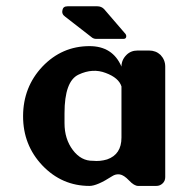

<svg xmlns="http://www.w3.org/2000/svg" viewBox="-20 -596 553 619"><path d="M384.8 -486.3Q388.2 -481 386.5 -475.8Q384.8 -470.7 378.4 -470.7H288.6Q283.2 -470.7 277.8 -474.1L190.4 -542Q177.7 -550.8 181.6 -564Q183.6 -575.7 197.8 -575.7H293.9Q306.6 -575.7 315.4 -566.9ZM188 -231Q188 -231 188 -198.7Q188 -147.9 214.8 -112.3Q241.7 -76.7 279.8 -77.6Q302.2 -75.2 325.2 -82Q371.6 -98.1 371.6 -152.3Q371.6 -152.3 371.6 -317.4Q362.8 -345.2 320.8 -360.8Q278.8 -377 233.4 -355.5Q188 -334.5 188 -231ZM116.7 -62.5Q54.2 -128.4 54.4 -221.9Q54.7 -315.4 116.7 -381.3Q179.7 -447.3 268.6 -447.3Q343.3 -447.3 371.6 -381.3Q371.6 -402.8 387.7 -418.9Q401.9 -433.1 423.3 -433.1Q423.3 -433.1 460.9 -433.1Q482.4 -433.1 497.6 -418.9Q512.7 -402.8 512.7 -381.3Q512.7 -381.3 512.7 -24.9Q512.7 -12.2 503.9 -4.4Q495.6 3.4 483.9 3.4Q483.9 3.4 425.3 3.4Q412.6 3.4 396 -14.2Q379.4 -31.7 366.2 -33.7Q353 -35.6 341.3 -27.8Q293 3.4 268.6 3.4Q179.7 3.4 116.7 -62.5Z"/></svg>

Font: Dyuthi
Style: Regular
Weight: 400
Designer: Hiran Venugopalan, Hussain K H and Suresh P for Sawthanthra Malayalam Computing (SMC)
Version: Version 3.0.0+20221109